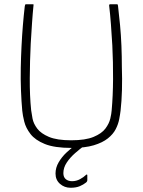

<svg xmlns="http://www.w3.org/2000/svg" viewBox="-20 -693 674 906"><path d="M317 5Q237 5 191.5 -13.5Q146 -32 124 -60.5Q102 -89 94.5 -119Q87 -149 85 -171Q81 -214 79 -266.5Q77 -319 78 -373Q79 -423 81.5 -474Q84 -525 88 -573.5Q92 -622 97 -664Q97 -666 98.5 -669.5Q100 -673 101 -673Q110 -673 117.5 -673Q125 -673 134 -673Q137 -673 138 -672Q139 -671 138 -667Q134 -627 131 -582Q128 -537 125 -487Q121 -406 120.5 -323.5Q120 -241 127 -173Q129 -157 133.5 -133.5Q138 -110 155.5 -86.5Q173 -63 211 -47Q249 -31 316 -31Q383 -31 421.5 -47Q460 -63 477.5 -86.5Q495 -110 500.5 -133.5Q506 -157 507 -173Q513 -240 513.5 -319.5Q514 -399 510 -479Q507 -530 503.5 -577.5Q500 -625 495 -667Q495 -671 496.5 -672Q498 -673 500 -673Q509 -673 516.5 -673Q524 -673 533 -673Q535 -673 536 -669.5Q537 -666 537 -664Q542 -622 546.5 -574.5Q551 -527 553 -477Q555 -427 555 -377Q557 -321 555.5 -268Q554 -215 549 -171Q547 -154 542.5 -130.5Q538 -107 526 -83.5Q514 -60 489 -40Q464 -20 422.5 -7.5Q381 5 317 5ZM313 193Q284 193 263 174.5Q242 156 242 126Q242 98 257 72.5Q272 47 294 26.5Q316 6 335 -7Q338 -10 342.5 -11Q347 -12 351 -12H376Q378 -12 379.5 -9.5Q381 -7 376 -4Q358 9 334.5 29.5Q311 50 295 74Q279 98 279 124Q279 143 290.5 152.5Q302 162 320 162Q340 162 357.5 152.5Q375 143 385 133Q388 130 390 130.5Q392 131 392 134V157Q392 164 385 169Q374 178 356.5 185.5Q339 193 313 193Z"/></svg>

Font: Glory Thin ExtraLight
Style: Regular
Weight: 250
Version: Version 1.011